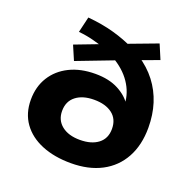

<svg xmlns="http://www.w3.org/2000/svg" viewBox="-129 -841 967 977"><g transform="rotate(20 355.0 -352.5)"><path d="M355 11Q265 11 197 -17Q129 -45 91.5 -97.5Q54 -150 54 -223Q54 -294 87 -347Q120 -400 179.5 -429.5Q239 -459 319 -459Q393 -459 444 -432Q495 -405 519 -365H511Q508 -426 472.5 -478.5Q437 -531 372 -568L410 -566L193 -483L160 -560L312 -618L310 -598Q281 -608 244.5 -617.5Q208 -627 166 -631L186 -716Q264 -709 328 -691Q392 -673 444 -647L407 -654L572 -716L605 -638L496 -598L494 -619Q551 -582 589 -532.5Q627 -483 646 -423Q665 -363 665 -293Q665 -199 627.5 -130.5Q590 -62 520.5 -25.5Q451 11 355 11ZM358 -116Q420 -116 456.5 -144Q493 -172 493 -224Q493 -277 456.5 -305Q420 -333 358 -333Q296 -333 259.5 -304.5Q223 -276 223 -224Q223 -174 259.5 -145Q296 -116 358 -116Z"/></g></svg>

Font: Nunito Sans 7pt SemiExpanded ExtraBold
Style: Regular
Weight: 800
Width: 6
Designer: Vernon Adams
Foundry: Vernon Adams
Version: Version 3.101;gftools[0.9.27]